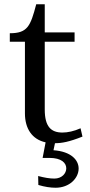

<svg xmlns="http://www.w3.org/2000/svg" viewBox="-20 -658 422 901"><path d="M26 -502V-462H97V-126C97 -55 130 -4 194 10L180 83H212C269 83 291 107 291 132C291 156 270 180 235 180C213 180 190 176 159 168L160 210C190 219 217 223 241 223C306 223 349 178 349 133C349 93 314 53 231 47L238 14C270 14 304 8 367 -17L358 -56C327 -42 297 -36 273 -36C220 -36 190 -63 190 -144V-462H330V-506H190V-638H150C123 -535 109 -502 26 -502Z"/></svg>

Font: LT Superior Serif Medium
Style: Regular
Weight: 500
Designer: Daniel Lyons
Foundry: LyonsType
Version: Version 2.120;FEAKit 1.0